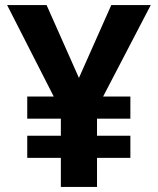

<svg xmlns="http://www.w3.org/2000/svg" viewBox="-20 -734 621 754"><path d="M290 -428 417 -714H572L385 -355H492V-268H361V-201H492V-114H361V0H219V-114H87V-201H219V-268H87V-355H191L8 -714H163Z"/></svg>

Font: Noto Sans Lao
Style: Bold
Weight: 700
Designer: Monotype Design Team
Foundry: Monotype Imaging Inc.
Version: Version 2.003